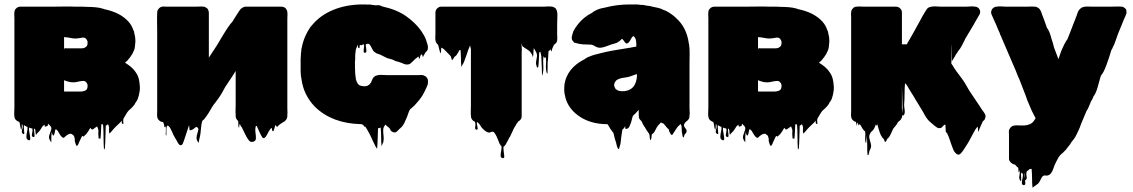

<svg xmlns="http://www.w3.org/2000/svg" viewBox="-20 -550 5111 866"><path d="M607 -123Q605 -114 602 -105.5Q599 -97 594 -91Q594 -91 594 -90.5Q594 -90 593 -90Q588 -79 579.5 -69.5Q571 -60 560 -51Q553 -43 548 -33.5Q543 -24 537 -15Q537 -12 536 -10Q535 -6 536.5 2.5Q538 11 533 9Q529 7 529 2.5Q529 -2 530 -6Q521 4 511 13Q501 22 492 32Q489 35 486.5 38.5Q484 42 481 45Q480 46 479 47Q478 48 477 49Q476 50 474.5 51.5Q473 53 473 52Q471 40 471.5 35Q472 30 472 25Q472 20 467 10Q464 13 461 15H460Q458 17 457 17Q456 39 455.5 67.5Q455 96 453 119Q453 120 451 122.5Q449 125 449 124Q447 101 447 68.5Q447 36 445 14Q444 13 443.5 12Q443 11 442 10H441Q437 10 437 11Q436 27 435.5 43Q435 59 433 76Q433 75 429 75Q425 75 425 75Q423 55 423.5 49Q424 43 424 38.5Q424 34 418 20Q414 22 410 25.5Q406 29 401 32Q399 33 397 34Q395 35 393 33Q385 25 389.5 24Q394 23 397.5 25Q401 27 389 27H387Q387 28 386.5 28.5Q386 29 386 29L377 44Q376 46 373 49Q371 53 369 55Q368 56 365.5 58Q363 60 361 62Q359 66 357 66Q356 66 355 65Q354 64 352 63Q350 64 349 66Q348 68 347 70Q345 74 342 80.5Q339 87 337 91Q337 92 334 98.5Q331 105 329 107Q327 109 325 107Q323 105 321 99Q317 87 317 85Q317 83 317.5 80Q318 77 314 64Q313 61 308 58Q302 52 295.5 53.5Q289 55 283 59Q281 60 279 62Q277 64 275 65Q272 68 269.5 70.5Q267 73 262 70Q255 65 251 58Q247 51 243 45Q243 44 242.5 43.5Q242 43 242 42Q241 41 240 40Q239 39 238 38L232 32Q228 37 227.5 44Q227 51 224 57Q224 61 221 61Q217 61 215.5 53.5Q214 46 213 48Q212 55 211.5 67.5Q211 80 211.5 88Q212 96 210 90Q198 75 202 61.5Q206 48 210.5 36Q215 24 203 14L197 8Q196 10 196 12.5Q196 15 195 17Q194 19 191.5 19Q189 19 187 20Q183 22 183 22Q182 20 181.5 17Q181 14 180 12L171 21Q167 27 163.5 33Q160 39 155 44L146 53Q143 59 142 58Q140 51 140 44.5Q140 38 138 32Q138 31 136 30.5Q134 30 134 31Q133 37 134.5 46Q136 55 136 62Q136 69 130 68Q121 66 124.5 53Q128 40 126 30Q126 29 125 29.5Q124 30 123 29Q120 29 119 28Q116 28 115 27Q114 27 113 26Q112 25 111 26Q110 35 113 49.5Q116 64 116.5 74.5Q117 85 108 82Q99 78 99 67.5Q99 57 102 44.5Q105 32 104 22Q104 22 101 22Q101 21 100.5 21Q100 21 100 21Q99 20 98 20Q97 20 96 19Q95 18 94 18Q93 18 92 17Q88 13 88 15Q87 21 88 32Q89 43 89.5 50Q90 57 84 54Q75 48 80 34Q85 20 80 10Q78 5 78.5 17Q79 29 76 34Q75 37 74 31.5Q73 26 72 23Q72 22 70 11Q68 0 67 0L60 -3Q54 -6 50 -11Q48 -13 46 -19Q45 -23 44.5 -27Q44 -31 44 -35Q44 -43 44.5 -51.5Q45 -60 45 -67V-469Q45 -475 44.5 -481.5Q44 -488 45 -495L46 -502Q47 -503 47 -504Q47 -505 48 -506Q50 -510 52 -511Q56 -516 62 -518Q64 -519 66.5 -519.5Q69 -520 73 -520H188Q200 -520 222 -520Q244 -520 269.5 -520.5Q295 -521 316 -520H329Q340 -520 350.5 -520Q361 -520 371 -519Q389 -519 408 -517.5Q427 -516 444 -511L449 -509Q487 -501 514 -487Q541 -473 560 -452Q567 -444 572.5 -434.5Q578 -425 581 -415Q584 -411 585 -405Q586 -399 587 -394Q590 -385 590 -376Q591 -368 590.5 -360.5Q590 -353 589 -345Q588 -327 581 -316Q579 -313 577 -307Q569 -293 554 -276L553 -275Q550 -272 548 -271Q547 -270 546 -269Q545 -268 544 -267L552 -262Q554 -261 556.5 -259Q559 -257 566 -252Q575 -245 584 -235Q592 -225 598 -215Q608 -197 610 -168Q612 -155 610.5 -143.5Q609 -132 607 -123ZM269 -341V-326Q268 -313 267.5 -313Q267 -313 267.5 -318.5Q268 -324 270 -329.5Q272 -335 277 -332H339Q344 -332 348.5 -332Q353 -332 357 -333Q358 -334 360 -334Q368 -337 372 -343L374 -348Q375 -350 375 -357V-362Q373 -368 372 -370Q371 -372 367 -376Q366 -378 364 -378.5Q362 -379 360 -380Q355 -381 349.5 -380Q344 -379 339 -378Q332 -377 324.5 -376.5Q317 -376 309 -377Q303 -378 297 -379Q291 -380 285 -381Q287 -381 281 -381.5Q275 -382 273 -382Q273 -382 272.5 -382.5Q272 -383 269 -383ZM269 -137H339Q356 -137 365.5 -142Q375 -147 375 -162V-167Q373 -173 372 -175Q371 -177 367 -181Q361 -185 357 -185Q353 -185 348.5 -184.5Q344 -184 339 -183Q330 -181 321.5 -179.5Q313 -178 304 -179Q297 -179 290.5 -181Q284 -183 277 -185Q276 -186 275 -186Q274 -186 272 -187Q271 -188 270 -188Q269 -188 269 -188Z M1276 -60Q1276 -53 1276.5 -46.5Q1277 -40 1276 -33V-24Q1275 -15 1270 -9L1264 -3Q1260 0 1254.5 3Q1249 6 1245 9Q1242 11 1239 13.5Q1236 16 1233 19Q1232 20 1231 22Q1230 24 1229 23Q1222 12 1225.5 12.5Q1229 13 1232 15.5Q1235 18 1225 15H1224H1223Q1223 15 1221 17Q1220 20 1219.5 23.5Q1219 27 1217 31Q1216 33 1215.5 36Q1215 39 1213 41Q1211 43 1209 41Q1207 38 1207 34Q1207 30 1205 27Q1203 28 1201 30Q1198 33 1196 37Q1191 44 1187.5 51.5Q1184 59 1179 66Q1178 67 1177 68.5Q1176 70 1174 71Q1172 73 1169 73Q1165 73 1162 68Q1161 66 1160 64Q1159 62 1158 61Q1152 50 1147.5 39Q1143 28 1138 18Q1134 18 1134 18Q1130 33 1132.5 49Q1135 65 1134 76.5Q1133 88 1118 90Q1111 91 1106.5 87Q1102 83 1098 77Q1090 65 1084 51.5Q1078 38 1071 25L1065 17Q1064 15 1063.5 12Q1063 9 1061 10Q1059 13 1059 20.5Q1059 28 1057 25Q1054 18 1055 10.5Q1056 3 1054 -4Q1050 -8 1048 -11Q1046 -15 1045 -16Q1045 -17 1044.5 -17.5Q1044 -18 1044 -19Q1043 -22 1043 -25.5Q1043 -29 1043 -33Q1042 -45 1042.5 -57Q1043 -69 1043 -80V-230Q1039 -223 1034 -215.5Q1029 -208 1024 -200L996 -158Q989 -145 982 -132.5Q975 -120 967 -109Q965 -106 963 -103Q961 -100 959 -98Q955 -92 951 -87Q947 -82 943 -77L936 -66Q929 -54 921.5 -41.5Q914 -29 903 -15Q900 -11 896 -8Q895 -7 894 -6Q893 -5 892 -4Q888 10 887 25Q886 40 884 54Q883 59 882 65Q881 71 879 77Q878 81 877 89Q876 97 875 93Q866 82 866.5 71Q867 60 870.5 50.5Q874 41 874.5 33.5Q875 26 865 22Q863 24 860 26Q857 28 855 30Q851 33 847.5 35Q844 37 839 37Q838 37 837 37.5Q836 38 835 37Q834 32 834 26Q834 20 833 15Q831 18 829 26Q824 41 819 56Q814 71 809 86Q808 90 804.5 97.5Q801 105 795 105Q792 105 791 104Q787 102 784.5 97.5Q782 93 780 90Q778 86 776 82.5Q774 79 772 76Q769 70 765.5 64.5Q762 59 760 53Q756 45 752.5 37Q749 29 744 22Q742 20 740 18.5Q738 17 736 16Q731 19 730.5 32Q730 45 730.5 55Q731 65 728 59Q727 57 728 43.5Q729 30 727 18Q727 21 724 23Q721 25 721 20Q721 15 720 12Q719 9 718 6.5Q717 4 716 1Q715 1 714 0.5Q713 0 711 0Q710 0 709.5 -0.5Q709 -1 707 -1Q699 -4 694 -11Q692 -13 690 -19Q688 -26 688.5 -35Q689 -44 689 -51V-405Q689 -423 688.5 -447Q688 -471 689 -493Q689 -504 697 -512Q699 -514 701.5 -516Q704 -518 708 -519Q713 -521 718.5 -520.5Q724 -520 729 -520H867Q874 -520 882 -520.5Q890 -521 897 -520Q900 -520 903 -519Q906 -518 909 -516Q911 -515 913 -513Q916 -512 917 -509Q919 -507 919 -505Q921 -501 921.5 -497Q922 -493 922 -490V-290L960 -348Q961 -349 963 -353Q971 -367 980 -382Q989 -397 998 -411L1009 -428Q1021 -445 1029 -453Q1029 -454 1029.5 -454.5Q1030 -455 1030 -455L1036 -465L1052 -490Q1058 -500 1066 -510Q1071 -514 1075.5 -516.5Q1080 -519 1086 -520H1249Q1253 -520 1259 -518Q1260 -518 1260.5 -517.5Q1261 -517 1262 -517Q1270 -513 1273 -505Q1276 -501 1276 -495Q1277 -488 1276.5 -480Q1276 -472 1276 -465Z M1904 -201Q1910 -195 1910 -187Q1912 -174 1906 -160.5Q1900 -147 1895 -137Q1886 -118 1874.5 -103.5Q1863 -89 1850 -75Q1847 -72 1842.5 -68Q1838 -64 1836 -62Q1834 -61 1831 -58Q1831 -58 1829 -56Q1825 -49 1822 -40Q1819 -31 1816 -23Q1812 -15 1808 -5Q1804 5 1799 13L1793 21L1792 22Q1789 25 1786.5 27.5Q1784 30 1781 32Q1778 35 1775.5 38Q1773 41 1769 44Q1762 49 1754 46.5Q1746 44 1741 37Q1740 35 1739.5 32.5Q1739 30 1737 29Q1735 27 1735 26Q1731 24 1726 19Q1723 17 1721 14Q1719 12 1719 12Q1709 22 1708.5 35Q1708 48 1710 62Q1712 76 1709 90Q1709 93 1705 99Q1704 101 1703 105.5Q1702 110 1701 108Q1699 87 1699 66.5Q1699 46 1697 25Q1697 25 1693 27Q1692 27 1691.5 27.5Q1691 28 1689 28Q1686 28 1685 29Q1684 51 1683.5 74.5Q1683 98 1681 121Q1681 122 1680 119.5Q1679 117 1677 116L1673 109Q1670 103 1667 96.5Q1664 90 1661 84Q1651 60 1637 36Q1632 27 1627 20Q1627 22 1625 22Q1624 23 1621 17Q1615 10 1608 10Q1479 7 1402 -67L1398 -71Q1376 -94 1360.5 -124.5Q1345 -155 1340 -192Q1336 -210 1336 -228Q1336 -246 1336 -265V-266Q1336 -274 1336 -282.5Q1336 -291 1337 -300Q1337 -305 1337.5 -310Q1338 -315 1339 -320Q1339 -322 1339 -325Q1339 -328 1340 -331Q1340 -332 1340.5 -333Q1341 -334 1341 -335Q1346 -361 1356 -384.5Q1366 -408 1380 -428Q1382 -431 1387 -436Q1425 -482 1484.5 -506Q1544 -530 1617 -530Q1623 -530 1629 -530Q1635 -530 1640 -529Q1646 -531 1651 -529L1675 -526Q1689 -528 1698 -524L1704 -521Q1769 -507 1811 -477.5Q1853 -448 1878 -413Q1880 -410 1882.5 -406.5Q1885 -403 1887 -399Q1900 -380 1906 -356Q1907 -355 1907 -353.5Q1907 -352 1908 -350Q1912 -336 1909 -327Q1909 -326 1908.5 -325.5Q1908 -325 1908 -325Q1907 -321 1905 -319.5Q1903 -318 1901 -316Q1900 -315 1899 -313.5Q1898 -312 1897 -310Q1897 -310 1895 -306Q1893 -302 1891 -300Q1890 -299 1889.5 -296Q1889 -293 1887 -294Q1885 -296 1885 -299.5Q1885 -303 1883 -305Q1882 -306 1879 -303Q1877 -301 1875 -295Q1874 -292 1873.5 -288.5Q1873 -285 1871 -285Q1869 -285 1869 -289.5Q1869 -294 1867 -295Q1867 -296 1863 -292Q1859 -288 1855 -286Q1847 -279 1837 -268.5Q1827 -258 1815 -259Q1807 -259 1799 -263Q1791 -267 1783 -269Q1779 -271 1773.5 -272Q1768 -273 1763 -275Q1759 -277 1754 -279.5Q1749 -282 1744 -283Q1738 -285 1731.5 -286.5Q1725 -288 1720 -291Q1715 -293 1710 -296Q1705 -299 1700 -301Q1695 -304 1689.5 -305.5Q1684 -307 1679 -309Q1675 -311 1673 -313Q1665 -317 1660 -327Q1656 -334 1652.5 -341.5Q1649 -349 1642 -353L1636 -347Q1640 -351 1640 -353Q1639 -353 1635.5 -352Q1632 -351 1630 -350V-341Q1631 -337 1631.5 -333.5Q1632 -330 1632 -326Q1634 -318 1631 -315Q1630 -312 1627.5 -312Q1625 -312 1623 -312L1622 -313Q1620 -315 1620 -320Q1620 -325 1621 -330.5Q1622 -336 1622 -341V-346Q1622 -349 1621.5 -349.5Q1621 -350 1621 -350Q1620 -350 1619 -349.5Q1618 -349 1617 -349Q1613 -347 1613 -347Q1612 -346 1608 -346Q1607 -346 1605.5 -347Q1604 -348 1603 -346Q1602 -344 1602 -338Q1602 -332 1599 -333Q1594 -335 1594 -340Q1594 -345 1595 -348Q1593 -346 1593 -346Q1591 -342 1591 -342Q1590 -340 1589 -337Q1588 -334 1587 -332Q1584 -326 1584 -318Q1583 -313 1582.5 -307Q1582 -301 1582 -295V-290Q1582 -286 1582 -281.5Q1582 -277 1581 -272Q1581 -258 1581 -246.5Q1581 -235 1582 -224V-218Q1583 -216 1583 -211Q1583 -206 1584 -204Q1584 -201 1584.5 -198.5Q1585 -196 1585 -193Q1586 -192 1586 -190.5Q1586 -189 1587 -187Q1591 -174 1599 -167Q1601 -165 1608 -163Q1610 -162 1614 -162Q1618 -161 1621 -161Q1624 -161 1628 -161Q1630 -162 1632.5 -162Q1635 -162 1637 -163Q1640 -165 1643.5 -167Q1647 -169 1649 -172Q1650 -174 1651 -175Q1652 -176 1653 -177L1659 -191Q1662 -200 1670 -205Q1672 -208 1675.5 -208.5Q1679 -209 1678 -209Q1682 -211 1685 -211Q1693 -213 1705.5 -212Q1718 -211 1728 -211H1859Q1866 -211 1873.5 -211.5Q1881 -212 1888 -211Q1894 -209 1897 -207L1902 -204Q1904 -202 1904 -201Z M2493 -395Q2493 -389 2493.5 -382.5Q2494 -376 2493 -370Q2493 -365 2492 -363Q2491 -362 2491 -361Q2491 -360 2490 -359Q2492 -361 2488.5 -357Q2485 -353 2486 -354Q2485 -353 2484 -352Q2483 -351 2482 -350Q2482 -350 2481.5 -349.5Q2481 -349 2480 -349Q2480 -349 2479.5 -348.5Q2479 -348 2478 -348Q2477 -346 2476.5 -343Q2476 -340 2474 -338Q2472 -332 2470 -328Q2469 -326 2468.5 -321.5Q2468 -317 2466 -319Q2464 -321 2464 -328Q2463 -327 2462 -326Q2461 -325 2460 -324Q2458 -322 2458 -322Q2457 -321 2456 -320.5Q2455 -320 2454 -319Q2453 -306 2452.5 -293Q2452 -280 2450 -267Q2450 -260 2450 -246Q2450 -232 2449.5 -223Q2449 -214 2446 -221Q2441 -238 2442.5 -256.5Q2444 -275 2442 -292Q2442 -294 2441 -292Q2440 -290 2439 -290Q2438 -289 2437 -289.5Q2436 -290 2435 -290Q2434 -291 2432.5 -294Q2431 -297 2431 -295Q2429 -275 2430.5 -254Q2432 -233 2427 -213Q2425 -206 2424.5 -215.5Q2424 -225 2424 -239.5Q2424 -254 2423 -262Q2422 -278 2422 -284Q2422 -290 2421.5 -296Q2421 -302 2417 -317Q2417 -317 2416.5 -316.5Q2416 -316 2415 -316L2412 -313Q2411 -297 2410.5 -281Q2410 -265 2408 -249Q2408 -248 2406 -246Q2404 -244 2403 -245Q2396 -260 2398 -272Q2400 -284 2402 -295.5Q2404 -307 2394 -322L2388 -333Q2386 -323 2386 -313.5Q2386 -304 2384 -294Q2383 -292 2382 -296.5Q2381 -301 2380 -303Q2379 -306 2376.5 -309Q2374 -312 2372 -315Q2368 -321 2357 -327.5Q2346 -334 2337 -341Q2329 -357 2329 -357Q2329 -357 2331.5 -349.5Q2334 -342 2333 -337Q2334 -331 2333.5 -325Q2333 -319 2333 -312V-31Q2333 -28 2333 -24.5Q2333 -21 2332 -18L2329 -12L2326 -9Q2325 -8 2324.5 -7Q2324 -6 2322 -5Q2322 -5 2321.5 -4.5Q2321 -4 2320 -4Q2320 -4 2319.5 -3.5Q2319 -3 2318 -3Q2317 0 2311 7L2310 8Q2309 9 2306.5 14.5Q2304 20 2300 25Q2298 29 2295.5 34Q2293 39 2291 44L2282 63Q2281 65 2280 67Q2279 69 2277 71Q2270 86 2260 103Q2254 111 2251 112Q2250 120 2252 133Q2254 146 2254.5 155.5Q2255 165 2246 163Q2238 161 2238 151.5Q2238 142 2240.5 130.5Q2243 119 2242 110Q2241 109 2241 108Q2240 108 2239.5 107.5Q2239 107 2239 107L2234 99Q2234 99 2234 98.5Q2234 98 2233 98Q2233 97 2232.5 96.5Q2232 96 2232 95Q2230 91 2230 90Q2226 79 2221.5 69Q2217 59 2211 50Q2210 49 2209 48Q2208 47 2207 46Q2204 44 2201 44Q2198 44 2195 45Q2192 48 2187 48Q2180 48 2173 43.5Q2166 39 2161 34L2153 26Q2148 19 2143.5 11.5Q2139 4 2131 0Q2130 9 2133.5 22.5Q2137 36 2129 35Q2121 34 2123.5 21.5Q2126 9 2122 -1L2116 -4Q2104 -13 2104 -28Q2103 -39 2103.5 -50Q2104 -61 2104 -70V-329L2100 -345Q2100 -344 2096 -334.5Q2092 -325 2092 -325Q2088 -312 2083 -298.5Q2078 -285 2073 -271Q2069 -262 2065 -256Q2064 -254 2062.5 -251Q2061 -248 2061 -249Q2059 -268 2059 -287Q2059 -306 2057 -325Q2057 -324 2052 -324Q2050 -320 2048 -316Q2046 -312 2043 -308Q2039 -299 2030 -294Q2030 -293 2025.5 -286.5Q2021 -280 2021 -280Q2017 -278 2017 -284Q2014 -291 2014.5 -291.5Q2015 -292 2015 -293Q2015 -294 2009 -301L1991 -319Q1988 -322 1985 -325.5Q1982 -329 1975 -333Q1973 -335 1971 -335Q1969 -330 1969.5 -322.5Q1970 -315 1966 -310Q1965 -308 1964.5 -314Q1964 -320 1962 -324L1959 -337Q1958 -339 1957.5 -342Q1957 -345 1956 -348Q1948 -354 1945 -364Q1944 -366 1944 -370Q1943 -378 1943.5 -385Q1944 -392 1944 -399V-493Q1944 -508 1957 -516Q1957 -516 1957.5 -516.5Q1958 -517 1959 -517Q1961 -519 1963.5 -519Q1966 -519 1968 -520H2434Q2439 -520 2444 -520.5Q2449 -521 2454 -521Q2460 -521 2466 -520.5Q2472 -520 2477 -518Q2481 -516 2482 -515Q2488 -512 2491 -503Q2493 -499 2493 -495Q2494 -491 2494 -487Q2494 -483 2494 -479Q2493 -458 2493 -437Q2493 -416 2493 -395Z M3091 -36Q3091 -32 3090 -30Q3090 -17 3085 -11Q3084 -9 3081 -6.5Q3078 -4 3075 -2Q3064 9 3065 16Q3066 23 3071 28Q3076 33 3077 40Q3078 47 3067 58Q3066 61 3065.5 64.5Q3065 68 3063 70Q3062 71 3059 65Q3058 60 3057 54Q3056 48 3055 42Q3054 25 3054.5 22.5Q3055 20 3050 9L3046 13Q3043 16 3040.5 18Q3038 20 3035 24Q3031 30 3027 36Q3023 42 3019 48Q3018 49 3016 53Q3014 57 3012 58Q3007 60 3004 53Q3001 46 2999 44Q2998 41 2997.5 38Q2997 35 2995 32Q2993 31 2989 27Q2987 25 2986 23L2976 11L2971 6Q2969 7 2966 5Q2963 3 2961 2Q2956 7 2956 8Q2948 15 2942.5 24.5Q2937 34 2932 44Q2931 46 2928.5 49Q2926 52 2923 54Q2921 56 2920 56Q2919 62 2918.5 68.5Q2918 75 2916 81Q2915 82 2913.5 80.5Q2912 79 2912 78Q2910 70 2910.5 66.5Q2911 63 2907 51Q2906 51 2905.5 50.5Q2905 50 2905 50Q2905 49 2903 47Q2903 45 2901.5 44Q2900 43 2900 43L2891 28L2879 9Q2878 5 2876 1.5Q2874 -2 2872 -5L2871 -6Q2867 -9 2863 -16Q2863 -17 2862.5 -17.5Q2862 -18 2862 -19Q2861 -24 2861 -30.5Q2861 -37 2861 -47V-55Q2859 -53 2858 -51L2855 -48Q2846 -37 2835 -28Q2831 -18 2829 -7.5Q2827 3 2822 13Q2821 17 2818.5 21.5Q2816 26 2812 29Q2811 30 2806.5 31Q2802 32 2801 31Q2800 28 2800 24.5Q2800 21 2800 18Q2799 21 2797.5 23.5Q2796 26 2794 28Q2793 30 2791 31.5Q2789 33 2787 35Q2784 51 2782.5 65.5Q2781 80 2779 96Q2778 100 2777 104.5Q2776 109 2774 114Q2774 119 2771 122Q2770 123 2767 120Q2766 118 2765 115.5Q2764 113 2763 111Q2762 106 2759 94.5Q2756 83 2754 79Q2753 75 2752 70.5Q2751 66 2750 62Q2749 59 2748.5 55.5Q2748 52 2746 48L2743 45Q2740 41 2737 36.5Q2734 32 2731 28Q2730 25 2728 22.5Q2726 20 2724 16Q2723 14 2722 12.5Q2721 11 2719 10H2711Q2646 8 2599.5 -21Q2553 -50 2535 -95Q2534 -98 2533 -101Q2532 -104 2531 -107Q2531 -108 2530.5 -109Q2530 -110 2530 -111Q2529 -116 2528 -120.5Q2527 -125 2526 -129Q2525 -135 2525 -141.5Q2525 -148 2525 -154Q2525 -158 2525.5 -161Q2526 -164 2526 -168L2527 -175Q2530 -191 2536 -204Q2550 -236 2579 -259Q2585 -264 2591 -268Q2597 -272 2604 -276L2617 -283Q2619 -285 2622 -287Q2625 -289 2628 -290Q2630 -292 2633 -293Q2636 -294 2639 -295Q2650 -300 2661.5 -303Q2673 -306 2685 -309Q2699 -313 2713.5 -316Q2728 -319 2744 -322L2768 -326Q2782 -328 2795.5 -330.5Q2809 -333 2823 -335Q2827 -335 2828 -336L2850 -340V-356Q2850 -352 2849.5 -358Q2849 -364 2849 -365Q2849 -364 2848.5 -367.5Q2848 -371 2848 -370Q2848 -371 2847.5 -372Q2847 -373 2847 -374Q2845 -380 2839 -386Q2838 -386 2838 -386.5Q2838 -387 2836 -387Q2834 -386 2831.5 -383Q2829 -380 2828 -378Q2825 -373 2821 -365.5Q2817 -358 2811 -355Q2804 -351 2798 -360Q2792 -369 2788 -373Q2786 -375 2785 -375L2776 -366Q2773 -364 2770 -362Q2767 -360 2764 -358Q2758 -355 2751.5 -353.5Q2745 -352 2739 -350Q2727 -346 2715.5 -341.5Q2704 -337 2692 -335Q2677 -333 2664 -341.5Q2651 -350 2636 -349Q2622 -349 2608.5 -350Q2595 -351 2581 -355Q2577 -357 2576 -357Q2575 -357 2574 -356Q2573 -355 2572 -356Q2571 -357 2570.5 -358Q2570 -359 2568 -360Q2567 -362 2565 -364Q2563 -366 2563 -366Q2562 -367 2560 -371Q2558 -377 2559 -383.5Q2560 -390 2562 -396Q2563 -399 2564 -402Q2565 -405 2566 -409Q2576 -428 2588 -442Q2599 -456 2614.5 -469Q2630 -482 2650 -492Q2658 -499 2669 -504Q2679 -509 2690.5 -512Q2702 -515 2714 -517Q2737 -523 2764 -526.5Q2791 -530 2823 -530H2843Q2849 -530 2854 -530Q2859 -530 2862 -529L2869 -528H2874Q2887 -528 2893 -525Q2910 -524 2927 -519Q2939 -517 2950.5 -514Q2962 -511 2971 -506Q2984 -502 2996.5 -494Q3009 -486 3019 -478Q3019 -477 3019.5 -477Q3020 -477 3020 -477Q3023 -475 3025.5 -472.5Q3028 -470 3030 -468Q3078 -425 3087 -353Q3088 -352 3088 -350Q3091 -329 3090.5 -308Q3090 -287 3090 -266V-59Q3090 -54 3090.5 -48Q3091 -42 3091 -36ZM2853 -203V-215Q2853 -216 2851 -215Q2850 -215 2848.5 -214.5Q2847 -214 2846 -214Q2842 -212 2837 -210.5Q2832 -209 2827 -207Q2817 -203 2806.5 -201.5Q2796 -200 2785 -198Q2780 -197 2774 -195Q2768 -193 2763 -190Q2759 -187 2757 -184Q2750 -175 2750 -166Q2750 -159 2757 -148Q2759 -147 2761.5 -145.5Q2764 -144 2767 -142L2772 -140Q2785 -139 2786 -138.5Q2787 -138 2798 -139Q2841 -145 2850 -188Q2852 -194 2852 -199Q2852 -202 2853 -203Z M3737 -123Q3735 -114 3732 -105.5Q3729 -97 3724 -91Q3724 -91 3724 -90.5Q3724 -90 3723 -90Q3718 -79 3709.5 -69.5Q3701 -60 3690 -51Q3683 -43 3678 -33.5Q3673 -24 3667 -15Q3667 -12 3666 -10Q3665 -6 3666.5 2.5Q3668 11 3663 9Q3659 7 3659 2.5Q3659 -2 3660 -6Q3651 4 3641 13Q3631 22 3622 32Q3619 35 3616.5 38.5Q3614 42 3611 45Q3610 46 3609 47Q3608 48 3607 49Q3606 50 3604.5 51.5Q3603 53 3603 52Q3601 40 3601.5 35Q3602 30 3602 25Q3602 20 3597 10Q3594 13 3591 15H3590Q3588 17 3587 17Q3586 39 3585.5 67.5Q3585 96 3583 119Q3583 120 3581 122.5Q3579 125 3579 124Q3577 101 3577 68.5Q3577 36 3575 14Q3574 13 3573.5 12Q3573 11 3572 10H3571Q3567 10 3567 11Q3566 27 3565.5 43Q3565 59 3563 76Q3563 75 3559 75Q3555 75 3555 75Q3553 55 3553.5 49Q3554 43 3554 38.5Q3554 34 3548 20Q3544 22 3540 25.5Q3536 29 3531 32Q3529 33 3527 34Q3525 35 3523 33Q3515 25 3519.5 24Q3524 23 3527.5 25Q3531 27 3519 27H3517Q3517 28 3516.5 28.5Q3516 29 3516 29L3507 44Q3506 46 3503 49Q3501 53 3499 55Q3498 56 3495.5 58Q3493 60 3491 62Q3489 66 3487 66Q3486 66 3485 65Q3484 64 3482 63Q3480 64 3479 66Q3478 68 3477 70Q3475 74 3472 80.5Q3469 87 3467 91Q3467 92 3464 98.5Q3461 105 3459 107Q3457 109 3455 107Q3453 105 3451 99Q3447 87 3447 85Q3447 83 3447.5 80Q3448 77 3444 64Q3443 61 3438 58Q3432 52 3425.5 53.5Q3419 55 3413 59Q3411 60 3409 62Q3407 64 3405 65Q3402 68 3399.5 70.5Q3397 73 3392 70Q3385 65 3381 58Q3377 51 3373 45Q3373 44 3372.5 43.5Q3372 43 3372 42Q3371 41 3370 40Q3369 39 3368 38L3362 32Q3358 37 3357.5 44Q3357 51 3354 57Q3354 61 3351 61Q3347 61 3345.5 53.5Q3344 46 3343 48Q3342 55 3341.5 67.5Q3341 80 3341.5 88Q3342 96 3340 90Q3328 75 3332 61.5Q3336 48 3340.5 36Q3345 24 3333 14L3327 8Q3326 10 3326 12.5Q3326 15 3325 17Q3324 19 3321.5 19Q3319 19 3317 20Q3313 22 3313 22Q3312 20 3311.5 17Q3311 14 3310 12L3301 21Q3297 27 3293.5 33Q3290 39 3285 44L3276 53Q3273 59 3272 58Q3270 51 3270 44.5Q3270 38 3268 32Q3268 31 3266 30.5Q3264 30 3264 31Q3263 37 3264.5 46Q3266 55 3266 62Q3266 69 3260 68Q3251 66 3254.5 53Q3258 40 3256 30Q3256 29 3255 29.5Q3254 30 3253 29Q3250 29 3249 28Q3246 28 3245 27Q3244 27 3243 26Q3242 25 3241 26Q3240 35 3243 49.5Q3246 64 3246.5 74.5Q3247 85 3238 82Q3229 78 3229 67.5Q3229 57 3232 44.5Q3235 32 3234 22Q3234 22 3231 22Q3231 21 3230.5 21Q3230 21 3230 21Q3229 20 3228 20Q3227 20 3226 19Q3225 18 3224 18Q3223 18 3222 17Q3218 13 3218 15Q3217 21 3218 32Q3219 43 3219.5 50Q3220 57 3214 54Q3205 48 3210 34Q3215 20 3210 10Q3208 5 3208.5 17Q3209 29 3206 34Q3205 37 3204 31.5Q3203 26 3202 23Q3202 22 3200 11Q3198 0 3197 0L3190 -3Q3184 -6 3180 -11Q3178 -13 3176 -19Q3175 -23 3174.5 -27Q3174 -31 3174 -35Q3174 -43 3174.5 -51.5Q3175 -60 3175 -67V-469Q3175 -475 3174.5 -481.5Q3174 -488 3175 -495L3176 -502Q3177 -503 3177 -504Q3177 -505 3178 -506Q3180 -510 3182 -511Q3186 -516 3192 -518Q3194 -519 3196.5 -519.5Q3199 -520 3203 -520H3318Q3330 -520 3352 -520Q3374 -520 3399.5 -520.5Q3425 -521 3446 -520H3459Q3470 -520 3480.5 -520Q3491 -520 3501 -519Q3519 -519 3538 -517.5Q3557 -516 3574 -511L3579 -509Q3617 -501 3644 -487Q3671 -473 3690 -452Q3697 -444 3702.5 -434.5Q3708 -425 3711 -415Q3714 -411 3715 -405Q3716 -399 3717 -394Q3720 -385 3720 -376Q3721 -368 3720.5 -360.5Q3720 -353 3719 -345Q3718 -327 3711 -316Q3709 -313 3707 -307Q3699 -293 3684 -276L3683 -275Q3680 -272 3678 -271Q3677 -270 3676 -269Q3675 -268 3674 -267L3682 -262Q3684 -261 3686.5 -259Q3689 -257 3696 -252Q3705 -245 3714 -235Q3722 -225 3728 -215Q3738 -197 3740 -168Q3742 -155 3740.5 -143.5Q3739 -132 3737 -123ZM3399 -341V-326Q3398 -313 3397.5 -313Q3397 -313 3397.5 -318.5Q3398 -324 3400 -329.5Q3402 -335 3407 -332H3469Q3474 -332 3478.5 -332Q3483 -332 3487 -333Q3488 -334 3490 -334Q3498 -337 3502 -343L3504 -348Q3505 -350 3505 -357V-362Q3503 -368 3502 -370Q3501 -372 3497 -376Q3496 -378 3494 -378.5Q3492 -379 3490 -380Q3485 -381 3479.5 -380Q3474 -379 3469 -378Q3462 -377 3454.5 -376.5Q3447 -376 3439 -377Q3433 -378 3427 -379Q3421 -380 3415 -381Q3417 -381 3411 -381.5Q3405 -382 3403 -382Q3403 -382 3402.5 -382.5Q3402 -383 3399 -383ZM3399 -137H3469Q3486 -137 3495.5 -142Q3505 -147 3505 -162V-167Q3503 -173 3502 -175Q3501 -177 3497 -181Q3491 -185 3487 -185Q3483 -185 3478.5 -184.5Q3474 -184 3469 -183Q3460 -181 3451.5 -179.5Q3443 -178 3434 -179Q3427 -179 3420.5 -181Q3414 -183 3407 -185Q3406 -186 3405 -186Q3404 -186 3402 -187Q3401 -188 3400 -188Q3399 -188 3399 -188Z M4424 -19Q4423 -12 4419 -8Q4415 -4 4413 -3Q4411 0 4409 6L4397 33Q4396 35 4395 40Q4394 45 4393 43Q4390 36 4391 32.5Q4392 29 4389 21Q4379 33 4372 47Q4365 61 4357 75Q4351 87 4344 98Q4337 109 4330 120Q4328 122 4326 126Q4322 133 4313 142.5Q4304 152 4294 144Q4284 136 4279 123Q4274 110 4270 99Q4266 88 4262.5 77Q4259 66 4254 56Q4253 54 4252.5 52Q4252 50 4250 49Q4249 48 4248 47Q4247 46 4246 45Q4245 37 4245 28.5Q4245 20 4244 12Q4240 12 4237 15Q4233 19 4229 23.5Q4225 28 4219 28Q4212 29 4206 25Q4200 21 4195 17Q4185 9 4174 -1Q4171 -4 4168 -7Q4165 -10 4162 -14Q4160 -17 4158 -20Q4156 -23 4154 -26Q4151 -31 4148.5 -35.5Q4146 -40 4144 -44L4121 -82Q4116 -90 4110.5 -99Q4105 -108 4100 -117L4091 -131Q4087 -137 4084 -142.5Q4081 -148 4077 -154Q4077 -155 4076.5 -155.5Q4076 -156 4076 -156Q4076 -157 4075.5 -157Q4075 -157 4075 -158Q4075 -157 4072 -163V-164Q4071 -164 4071 -164.5Q4071 -165 4071 -165L4062 -175Q4060 -153 4060 -127Q4060 -101 4058 -78Q4058 -73 4058.5 -68Q4059 -63 4060 -58Q4061 -52 4061 -45Q4061 -38 4058 -33Q4057 -32 4055.5 -30Q4054 -28 4052 -29H4051Q4049 -31 4049 -35Q4049 -31 4049 -26.5Q4049 -22 4047 -18Q4047 -17 4045 -15Q4045 -13 4043 -11Q4040 -7 4036.5 -4.5Q4033 -2 4030 1Q4030 2 4028 4Q4028 7 4025 10Q4023 14 4020 17Q4017 20 4014 24Q4010 28 4007 34Q4004 40 4001.5 46.5Q3999 53 3995 60Q3993 64 3990.5 67.5Q3988 71 3985 74Q3983 76 3981 77Q3980 79 3979.5 81.5Q3979 84 3977 86Q3972 94 3970 87Q3968 80 3966 77Q3961 73 3958 68Q3952 59 3948 47.5Q3944 36 3941 25Q3941 23 3940.5 22Q3940 21 3940 20L3937 13V6Q3936 8 3936 11.5Q3936 15 3934 16Q3932 17 3932 14.5Q3932 12 3930 12Q3927 21 3922.5 30Q3918 39 3910 44Q3898 59 3901 72.5Q3904 86 3908 100Q3912 114 3902 129Q3901 134 3900 139Q3899 144 3897 149Q3896 150 3894.5 150Q3893 150 3893 149Q3891 128 3891.5 106.5Q3892 85 3889 63Q3889 58 3888.5 68Q3888 78 3887.5 88Q3887 98 3885 94Q3881 82 3882.5 68.5Q3884 55 3882 42Q3881 42 3879.5 41Q3878 40 3879 40Q3876 38 3873.5 34.5Q3871 31 3869 28Q3866 23 3863.5 18Q3861 13 3856 9Q3856 14 3854 15Q3852 16 3851.5 12.5Q3851 9 3850 8L3847 3Q3847 4 3846.5 4.5Q3846 5 3846 6Q3843 21 3844 21.5Q3845 22 3841 0Q3840 0 3839.5 -0.5Q3839 -1 3837 -1Q3829 -4 3824 -11Q3822 -13 3820 -19Q3818 -26 3818.5 -35Q3819 -44 3819 -51V-473Q3819 -478 3818.5 -483.5Q3818 -489 3819 -494Q3819 -498 3821 -504Q3823 -508 3824.5 -509.5Q3826 -511 3827 -512Q3833 -520 3844 -520Q3852 -521 3860 -520.5Q3868 -520 3875 -520H4021Q4030 -520 4037 -515L4043 -509Q4044 -508 4046 -504Q4048 -498 4048 -494V-350H4070L4080 -368Q4082 -371 4083.5 -373.5Q4085 -376 4086 -378L4103 -408Q4111 -423 4119.5 -438Q4128 -453 4136 -468Q4138 -472 4142.5 -480Q4147 -488 4151 -494Q4153 -497 4154.5 -500Q4156 -503 4158 -505Q4160 -510 4166 -514.5Q4172 -519 4182 -520Q4192 -522 4202.5 -521Q4213 -520 4222 -520H4341Q4349 -520 4358.5 -521Q4368 -522 4377 -520Q4387 -520 4394 -513Q4401 -506 4401 -496Q4401 -492 4400 -489Q4399 -486 4397 -483L4389 -469Q4385 -463 4381.5 -456.5Q4378 -450 4374 -443Q4374 -442 4373.5 -442Q4373 -442 4373 -441L4336 -379Q4333 -375 4332 -371Q4325 -357 4318 -343.5Q4311 -330 4302 -320Q4300 -316 4297.5 -312.5Q4295 -309 4292 -305Q4287 -295 4281 -286L4273 -273Q4273 -317 4273 -333.5Q4273 -350 4272.5 -348Q4272 -346 4272 -333Q4272 -320 4271.5 -304Q4271 -288 4271 -275.5Q4271 -263 4271 -263L4278 -253L4287 -238Q4291 -234 4292 -231L4313 -203Q4324 -189 4333.5 -173Q4343 -157 4352 -141L4397 -74Q4400 -69 4403.5 -64Q4407 -59 4410 -54Q4412 -52 4416.5 -45.5Q4421 -39 4423 -34Q4424 -33 4424 -32Q4424 -31 4425 -29Q4426 -25 4424 -19ZM4048 -61Q4048 -56 4048.5 -50Q4049 -44 4049 -39Q4049 -42 4049.5 -45.5Q4050 -49 4050 -53Q4051 -58 4051 -62Q4051 -66 4051 -69L4048 -164Z M5039 -437 5023 -398Q5017 -382 5011.5 -365.5Q5006 -349 4998 -334Q4997 -331 4996 -329Q4995 -327 4993 -325Q4982 -288 4970 -255.5Q4958 -223 4947 -211L4944 -204Q4937 -178 4930 -154Q4923 -130 4914 -118Q4912 -114 4911 -113Q4909 -106 4906 -101Q4903 -96 4901 -93Q4896 -80 4891 -68.5Q4886 -57 4881 -50Q4881 -49 4880.5 -49Q4880 -49 4880 -48L4870 -24Q4866 -16 4863 -7.5Q4860 1 4856 9L4850 26Q4847 34 4843 41.5Q4839 49 4834 60Q4830 69 4825 75Q4822 79 4819.5 82.5Q4817 86 4814 89Q4812 93 4809.5 96Q4807 99 4805 103L4793 118Q4789 124 4783.5 129.5Q4778 135 4773 140Q4770 142 4767 145Q4764 148 4761 151L4755 159Q4750 167 4745.5 176.5Q4741 186 4737 194Q4733 204 4729.5 214.5Q4726 225 4719 233Q4712 242 4700 242Q4697 242 4694 241.5Q4691 241 4688 242Q4681 245 4677 253.5Q4673 262 4669 269Q4665 276 4660.5 279.5Q4656 283 4649 288Q4645 290 4641 294Q4640 294 4638.5 295.5Q4637 297 4637 296Q4635 275 4635 254Q4635 233 4633 212Q4633 212 4625 212Q4624 213 4622 214.5Q4620 216 4618 218Q4615 220 4613 221.5Q4611 223 4610 227Q4608 236 4610.5 246.5Q4613 257 4605 263Q4603 265 4603 263Q4605 272 4604.5 278.5Q4604 285 4597 285Q4589 284 4589 275Q4589 266 4592 253.5Q4595 241 4593 233Q4593 233 4589 231Q4586 228 4586 228Q4585 234 4585.5 245Q4586 256 4586 263Q4586 270 4582 265Q4575 255 4578 242.5Q4581 230 4579 218Q4578 216 4577.5 222.5Q4577 229 4575 227Q4573 222 4573.5 216.5Q4574 211 4572 206Q4568 204 4564.5 199.5Q4561 195 4559 193Q4555 191 4553 191L4545 188Q4544 186 4542.5 185Q4541 184 4539 183Q4532 176 4531 168V66Q4531 50 4530.5 42.5Q4530 35 4539 24Q4547 16 4558 16Q4565 15 4571.5 15.5Q4578 16 4583 16H4600Q4612 15 4623 11Q4634 7 4642 -3Q4644 -6 4646.5 -9.5Q4649 -13 4651 -17L4643 -32Q4641 -37 4638 -42Q4635 -47 4633 -52L4619 -85Q4615 -93 4612 -102.5Q4609 -112 4605 -122L4579 -189Q4575 -197 4571 -207Q4567 -217 4562 -230L4498 -379Q4496 -385 4495 -387Q4492 -391 4491 -395Q4490 -400 4488 -404Q4486 -408 4484 -412L4472 -441L4460 -467V-468Q4458 -473 4455.5 -477.5Q4453 -482 4451 -489Q4450 -492 4450 -496Q4450 -498 4452 -502Q4452 -504 4454 -508Q4456 -511 4459 -513Q4466 -520 4477 -520Q4486 -522 4496 -521Q4506 -520 4515 -520H4616Q4623 -520 4630 -520.5Q4637 -521 4644 -520Q4652 -520 4656.5 -518Q4661 -516 4665 -513Q4670 -509 4673.5 -502Q4677 -495 4679 -488Q4680 -485 4681 -482Q4682 -479 4683 -477Q4685 -472 4687 -466.5Q4689 -461 4691 -456Q4692 -453 4693 -450.5Q4694 -448 4695 -445Q4695 -444 4695.5 -443.5Q4696 -443 4696 -442L4702 -425Q4709 -416 4714 -403Q4719 -390 4723 -374Q4726 -365 4729 -355.5Q4732 -346 4734 -336L4754 -283Q4759 -298 4764 -312.5Q4769 -327 4775 -338Q4778 -346 4783 -355L4790 -367Q4791 -369 4794 -372L4808 -407L4826 -454Q4828 -457 4829 -460.5Q4830 -464 4831 -467Q4836 -478 4840 -491Q4844 -504 4854 -512Q4858 -516 4865 -518Q4875 -521 4885.5 -520.5Q4896 -520 4905 -520H4995Q5003 -520 5015.5 -520.5Q5028 -521 5038 -520Q5044 -520 5047 -518Q5050 -516 5054 -513Q5059 -509 5060 -505Q5061 -501 5061 -496V-490L5058 -483Q5057 -480 5056 -477Q5055 -474 5053 -471Q5049 -463 5046 -454.5Q5043 -446 5039 -437ZM4601 234Q4600 238 4600 243Q4600 248 4601 253Q4601 245 4602 237Q4603 229 4601 234Z"/></svg>

Font: Rubik Wet Paint
Style: Regular
Weight: 400
Designer: Hubert and Fischer, NaN
Foundry: Hubert and Fischer, NaN
Version: Version 2.200